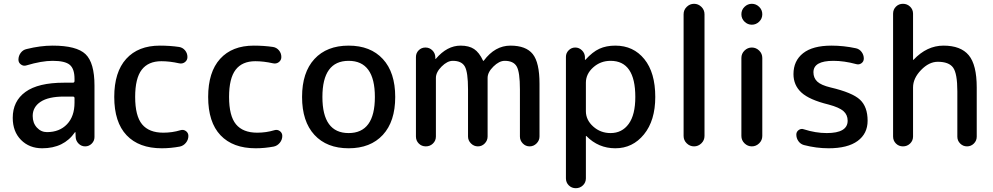

<svg xmlns="http://www.w3.org/2000/svg" viewBox="-20 -770 5225 1010"><path d="M317 -262Q235 -262 193.5 -234.5Q152 -207 152 -160Q152 -123 174 -99Q196 -75 227 -75Q293 -75 332.5 -116.5Q372 -158 372 -230V-254Q372 -262 363 -262ZM202 10Q134 10 90.5 -34Q47 -78 47 -150Q47 -238 114 -286.5Q181 -335 317 -335H363Q372 -335 372 -344V-355Q372 -408 347 -429Q322 -450 257 -450Q199 -450 119 -426Q104 -421 90.5 -430.5Q77 -440 77 -456Q77 -476 89 -492Q101 -508 120 -512Q192 -530 257 -530Q383 -530 430 -485Q477 -440 477 -320V-49Q477 -29 462.5 -14.5Q448 0 428 0Q408 0 393.5 -14.5Q379 -29 378 -49L377 -74Q377 -75 376 -75Q374 -75 374 -74Q316 10 202 10Z M831 10Q711 10 646 -58.5Q581 -127 581 -260Q581 -391 644 -460.5Q707 -530 821 -530Q874 -530 922 -523Q941 -520 953.5 -505Q966 -490 966 -470Q966 -453 952.5 -443Q939 -433 922 -437Q873 -448 829 -448Q760 -448 725.5 -403Q691 -358 691 -260Q691 -160 727.5 -116Q764 -72 839 -72Q886 -72 929 -85Q945 -90 958 -80.5Q971 -71 971 -55Q971 -35 958 -19Q945 -3 926 1Q878 10 831 10Z M1325 10Q1205 10 1140 -58.5Q1075 -127 1075 -260Q1075 -391 1138 -460.5Q1201 -530 1315 -530Q1368 -530 1416 -523Q1435 -520 1447.5 -505Q1460 -490 1460 -470Q1460 -453 1446.5 -443Q1433 -433 1416 -437Q1367 -448 1323 -448Q1254 -448 1219.5 -403Q1185 -358 1185 -260Q1185 -160 1221.5 -116Q1258 -72 1333 -72Q1380 -72 1423 -85Q1439 -90 1452 -80.5Q1465 -71 1465 -55Q1465 -35 1452 -19Q1439 -3 1420 1Q1372 10 1325 10Z M1952 -260Q1952 -450 1814 -450Q1676 -450 1676 -260Q1676 -70 1814 -70Q1952 -70 1952 -260ZM1994 -60.5Q1929 10 1814 10Q1699 10 1634 -60.5Q1569 -131 1569 -260Q1569 -389 1634 -459.5Q1699 -530 1814 -530Q1929 -530 1994 -459.5Q2059 -389 2059 -260Q2059 -131 1994 -60.5Z M2168 -52V-470Q2168 -491 2182.5 -505.5Q2197 -520 2218 -520Q2239 -520 2254 -505.5Q2269 -491 2270 -470V-461Q2270 -460 2271 -460Q2273 -460 2273 -461Q2332 -530 2403 -530Q2447 -530 2474 -512Q2501 -494 2521 -451Q2521 -450 2523 -450Q2524 -450 2525 -451Q2584 -530 2665 -530Q2747 -530 2782.5 -485.5Q2818 -441 2818 -330V-52Q2818 -31 2802.5 -15.5Q2787 0 2766 0Q2745 0 2730 -15.5Q2715 -31 2715 -52V-300Q2715 -391 2698 -420.5Q2681 -450 2635 -450Q2606 -450 2575.5 -420Q2545 -390 2545 -360V-52Q2545 -31 2530 -15.5Q2515 0 2494 0Q2473 0 2457.5 -15.5Q2442 -31 2442 -52V-300Q2442 -391 2425 -420.5Q2408 -450 2362 -450Q2333 -450 2303 -420Q2273 -390 2273 -360V-52Q2273 -30 2257.5 -15Q2242 0 2220 0Q2198 0 2183 -15Q2168 -30 2168 -52Z M3062 -335V-185Q3062 -139 3100.5 -104.5Q3139 -70 3192 -70Q3252 -70 3287 -118Q3322 -166 3322 -260Q3322 -450 3192 -450Q3139 -450 3100.5 -415.5Q3062 -381 3062 -335ZM2957 168V-471Q2957 -491 2971.5 -505.5Q2986 -520 3006 -520Q3026 -520 3041 -505.5Q3056 -491 3057 -471V-456Q3057 -455 3058 -455Q3059 -455 3060 -456Q3097 -497 3133 -513.5Q3169 -530 3217 -530Q3312 -530 3369.5 -459Q3427 -388 3427 -260Q3427 -136 3367.5 -63Q3308 10 3217 10Q3128 10 3065 -54Q3064 -55 3063 -55Q3062 -55 3062 -54V168Q3062 190 3046.5 205Q3031 220 3009 220Q2987 220 2972 205Q2957 190 2957 168Z M3576 -55V-695Q3576 -718 3592.5 -734Q3609 -750 3631 -750Q3653 -750 3669.5 -734Q3686 -718 3686 -695V-55Q3686 -32 3669.5 -16Q3653 0 3631 0Q3609 0 3592.5 -16Q3576 -32 3576 -55Z M3880 -695Q3880 -718 3896.5 -734Q3913 -750 3935 -750Q3957 -750 3973.5 -734Q3990 -718 3990 -695Q3990 -672 3973.5 -656Q3957 -640 3935 -640Q3913 -640 3896.5 -656Q3880 -672 3880 -695ZM3880 -55V-465Q3880 -488 3896.5 -504Q3913 -520 3935 -520Q3957 -520 3973.5 -504Q3990 -488 3990 -465V-55Q3990 -32 3973.5 -16Q3957 0 3935 0Q3913 0 3896.5 -16Q3880 -32 3880 -55Z M4339 -220Q4237 -245 4195.5 -283.5Q4154 -322 4154 -380Q4154 -450 4204.5 -490Q4255 -530 4354 -530Q4418 -530 4483 -516Q4501 -512 4512.5 -496.5Q4524 -481 4524 -462Q4524 -446 4511 -437Q4498 -428 4483 -433Q4420 -450 4364 -450Q4259 -450 4259 -390Q4259 -360 4279 -341Q4299 -322 4349 -310Q4464 -283 4504 -245.5Q4544 -208 4544 -135Q4544 -67 4491.5 -28.5Q4439 10 4339 10Q4274 10 4209 -7Q4191 -12 4180 -27.5Q4169 -43 4169 -62Q4169 -77 4181.5 -86Q4194 -95 4208 -90Q4270 -70 4329 -70Q4439 -70 4439 -135Q4439 -166 4417 -185.5Q4395 -205 4339 -220Z M4678 -52V-698Q4678 -720 4693 -735Q4708 -750 4730 -750Q4752 -750 4767.5 -735Q4783 -720 4783 -698V-456Q4783 -455 4784 -455Q4785 -455 4786 -456Q4856 -530 4943 -530Q5034 -530 5076 -479.5Q5118 -429 5118 -310V-51Q5118 -30 5103 -15Q5088 0 5067 0Q5046 0 5031 -15Q5016 -30 5016 -51V-290Q5016 -383 4994 -414Q4972 -445 4913 -445Q4867 -445 4825 -401.5Q4783 -358 4783 -310V-52Q4783 -30 4767.5 -15Q4752 0 4730 0Q4708 0 4693 -15Q4678 -30 4678 -52Z"/></svg>

Font: Rounded Mplus 1c Medium
Style: Regular
Weight: 500
Version: Version 1.059.20150529